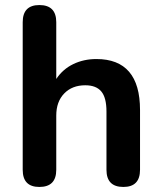

<svg xmlns="http://www.w3.org/2000/svg" viewBox="-20 -733 643 761"><path d="M136 8Q70 8 70 -60V-645Q70 -713 136 -713Q203 -713 203 -645V-420Q229 -459 270.5 -479Q312 -499 362 -499Q535 -499 535 -297V-60Q535 8 469 8Q402 8 402 -60V-291Q402 -346 381.5 -370.5Q361 -395 318 -395Q266 -395 234.5 -362.5Q203 -330 203 -275V-60Q203 8 136 8Z"/></svg>

Font: Chiron GoRound TC SB
Style: Regular
Weight: 500
Designer: Ryoko NISHIZUKA 西塚涼子 (kana, bopomofo & ideographs); Paul D. Hunt (Latin, Greek & Cyrillic); Sandoll Communications 산돌커뮤니
Foundry: Adobe
Version: Version 1.000;hotconv 1.1.1;makeotfexe 2.6.0